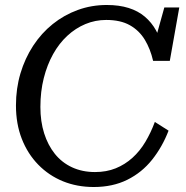

<svg xmlns="http://www.w3.org/2000/svg" viewBox="-20 -740 744 770"><path d="M361 -50Q407 -50 444 -65Q481 -80 511 -107Q541 -134 563 -171Q585 -208 601 -251L656 -216Q631 -151 590 -99.5Q549 -48 490.5 -19Q432 10 356 10Q289 10 232.5 -13Q176 -36 133.5 -79.5Q91 -123 67.5 -183Q44 -243 44 -317Q44 -385 62 -445.5Q80 -506 113 -556.5Q146 -607 191.5 -643.5Q237 -680 292 -700Q347 -720 408 -720Q458 -720 496 -708Q534 -696 561 -673Q588 -650 605.5 -618.5Q623 -587 632 -548L595 -552L639 -710H699L661 -496H594Q583 -544 560.5 -581Q538 -618 500.5 -639Q463 -660 406 -660Q362 -660 322.5 -643.5Q283 -627 250 -596.5Q217 -566 193 -523Q169 -480 155.5 -426.5Q142 -373 142 -311Q142 -253 157 -205.5Q172 -158 200 -123Q228 -88 269 -69Q310 -50 361 -50Z"/></svg>

Font: Roboto Serif 20pt
Style: Italic
Weight: 400
Italic angle: -10°
Designer: Greg Gazdowicz
Foundry: Commercial Type
Version: Version 1.008